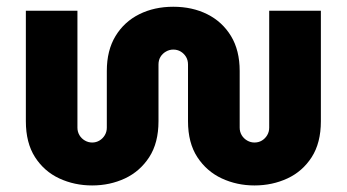

<svg xmlns="http://www.w3.org/2000/svg" viewBox="-20 -545 1042 577"><path d="M257 12.3Q203.7 12.3 158.2 -8.8Q112.7 -30 85.2 -72.8Q57.7 -115.7 57.7 -180.7V-512.7H212.7V-161.3Q212.7 -149 218.7 -138.8Q224.7 -128.7 235 -122.7Q245.3 -116.7 257 -116.7Q269 -116.7 279 -122.7Q289 -128.7 295 -138.8Q301 -149 301 -161.3V-331.7Q301 -393.7 327.2 -436.7Q353.3 -479.7 398.5 -502.2Q443.7 -524.7 500.7 -524.7Q558 -524.7 603 -502.2Q648 -479.7 674.2 -436.7Q700.3 -393.7 700.3 -331.7V-161.3Q700.3 -149 706.3 -138.8Q712.3 -128.7 722.7 -122.7Q733 -116.7 744.7 -116.7Q757.3 -116.7 767.2 -122.7Q777 -128.7 783 -138.8Q789 -149 789 -161.3V-512.7H944.3V-180.7Q944.3 -115.7 916.8 -72.8Q889.3 -30 843.8 -8.8Q798.3 12.3 744.7 12.3Q692 12.3 646.5 -8.8Q601 -30 573 -72.8Q545 -115.7 545 -180.7V-351Q545 -364.3 539 -374.2Q533 -384 523.2 -390Q513.3 -396 500.7 -396Q489 -396 478.7 -390Q468.3 -384 462.3 -374.2Q456.3 -364.3 456.3 -351V-180.7Q456.3 -115.7 428.5 -72.8Q400.7 -30 355.5 -8.8Q310.3 12.3 257 12.3Z"/></svg>

Font: MuseoModerno Thin
Style: Regular
Weight: 100
Designer: Pablo Cosgaya, Héctor Gatti, Marcela Romero, and the Authors of The MuseoModerno Project.
Foundry: Omnibus-Type Team
Version: Version 1.003